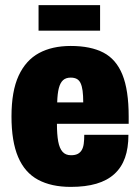

<svg xmlns="http://www.w3.org/2000/svg" viewBox="-20 -720 550 752"><path d="M257 12Q181 12 129 -16Q77 -44 51 -105Q25 -166 25 -264Q25 -363 53 -423.5Q81 -484 132.5 -512Q184 -540 257 -540Q335 -540 385 -514Q435 -488 459.5 -427.5Q484 -367 484 -264V-235H203Q203 -193 208 -166Q213 -139 225 -125.5Q237 -112 258 -112Q274 -112 284 -117Q294 -122 300 -132Q306 -142 308 -157Q310 -172 310 -192H483Q483 -140 469.5 -102Q456 -64 428 -38.5Q400 -13 357.5 -0.5Q315 12 257 12ZM204 -319H306Q306 -346 303.5 -364.5Q301 -383 295.5 -394.5Q290 -406 280.5 -411Q271 -416 257 -416Q238 -416 227 -406Q216 -396 210.5 -375Q205 -354 204 -319ZM131 -600V-700H372V-600Z"/></svg>

Font: Archivo Condensed Black
Style: Regular
Weight: 900
Width: 3
Designer: Hector Gatti
Foundry: Omnibus-Type
Version: Version 2.001